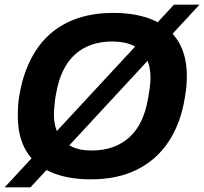

<svg xmlns="http://www.w3.org/2000/svg" viewBox="-25 -753 871 819"><path d="M363 12Q264 12 194 -18Q124 -48 87.5 -108Q51 -168 51 -258Q51 -281 52.5 -304Q54 -327 58 -349Q77 -459 128 -537.5Q179 -616 262 -657Q345 -698 459 -698Q557 -698 627 -668Q697 -638 734.5 -578Q772 -518 772 -428Q772 -406 770 -384Q768 -362 764 -340Q747 -229 695 -150Q643 -71 559.5 -29.5Q476 12 363 12ZM365 -111Q416 -111 456.5 -125.5Q497 -140 527.5 -168Q558 -196 577.5 -237Q597 -278 606 -330Q609 -349 611.5 -363Q614 -377 615 -387.5Q616 -398 616.5 -406Q617 -414 617 -422Q617 -470 599 -505Q581 -540 544.5 -558Q508 -576 454 -576Q404 -576 363.5 -561.5Q323 -547 293 -519Q263 -491 243.5 -450Q224 -409 215 -357Q211 -338 209.5 -324Q208 -310 207 -299.5Q206 -289 205.5 -281Q205 -273 205 -265Q205 -217 223 -182.5Q241 -148 277 -129.5Q313 -111 365 -111ZM-5 46 717 -733H826L105 46Z"/></svg>

Font: Archivo SemiBold
Style: Bold Italic
Weight: 700
Italic angle: -10°
Version: Version 2.001